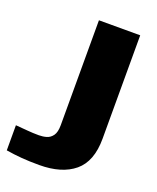

<svg xmlns="http://www.w3.org/2000/svg" viewBox="-265 -593 694 848"><g transform="rotate(20 82.0 -168.5)"><path d="M22 177Q-24 177 -61 174Q-98 171 -134 165V47Q-107 49 -79.5 51.5Q-52 54 -24 54Q-5 54 12 49Q29 44 40.5 28Q52 12 52 -21V-514H246V-28Q246 79 187 128Q128 177 22 177Z"/></g></svg>

Font: Special Gothic Extended Bold
Style: Regular
Weight: 700
Width: 7
Designer: Alistair McCready
Foundry: Monolith
Version: Version 1.000; ttfautohint (v1.8.4.7-5d5b)